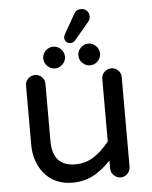

<svg xmlns="http://www.w3.org/2000/svg" viewBox="-55 -837 706 894"><g transform="rotate(-5 297.5 -390.0)"><path d="M267.6 -665Q267.6 -672.9 274.4 -684.6L324.2 -771.5Q334 -791 357.4 -791Q373 -791 383.8 -780.8Q394.5 -770.5 394.5 -753.9Q394.5 -738.3 384.8 -728.5L317.4 -648.4Q308.6 -637.7 294.9 -637.7Q283.2 -637.7 275.4 -645Q267.6 -652.3 267.6 -665ZM162.1 -577.1Q162.1 -597.7 177.2 -612.8Q192.4 -627.9 212.9 -627.9Q233.4 -627.9 248.5 -612.8Q263.7 -597.7 263.7 -577.1Q263.7 -556.6 248.5 -541.5Q233.4 -526.4 212.9 -526.4Q192.4 -526.4 177.2 -541.5Q162.1 -556.6 162.1 -577.1ZM326.2 -577.1Q326.2 -597.7 341.3 -612.8Q356.4 -627.9 377 -627.9Q397.5 -627.9 412.6 -612.8Q427.7 -597.7 427.7 -577.1Q427.7 -556.6 412.6 -541.5Q397.5 -526.4 377 -526.4Q356.4 -526.4 341.3 -541.5Q326.2 -556.6 326.2 -577.1ZM153.3 -14.6Q114.3 -40 92.8 -84Q71.3 -127.9 71.3 -181.6V-459Q71.3 -477.5 85 -490.7Q98.6 -503.9 117.2 -503.9Q135.7 -503.9 148.9 -490.7Q162.1 -477.5 162.1 -459V-191.4Q162.1 -73.2 268.6 -73.2Q315.4 -73.2 353 -96.7Q390.6 -120.1 427.7 -166V-459Q427.7 -477.5 441.4 -490.7Q455.1 -503.9 473.6 -503.9Q492.2 -503.9 505.4 -490.7Q518.6 -477.5 518.6 -459V-40Q518.6 -21.5 505.4 -7.8Q492.2 5.9 473.6 5.9Q455.1 5.9 441.4 -7.8Q427.7 -21.5 427.7 -40V-77.1Q387.7 -34.2 344.7 -11.7Q301.8 10.7 247.1 10.7Q194.3 10.7 153.3 -14.6Z"/></g></svg>

Font: KTXP_ComRound
Style: Medium
Weight: 500
Version: Version 1.01;May 16, 2022;FontCreator 13.0.0.2683 64-bit